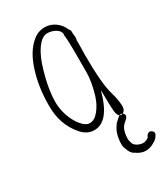

<svg xmlns="http://www.w3.org/2000/svg" viewBox="-184 -607 774 894"><g transform="rotate(-30 203.5 -160.0)"><path d="M168 -35Q146 -35 124 -62Q102 -89 89 -127Q77 -164 77 -198Q77 -278 112 -385Q131 -442 163 -477Q183 -497 204 -497Q228 -497 248.5 -484.5Q269 -472 269 -453L268 -452V-449Q272 -418 272 -364V-252Q272 -198 252 -132Q239 -91 216 -63Q193 -35 168 -35ZM288 -142Q289 -129 289 -99Q289 -73 291 -37Q292 -11 302 0Q303 1 305 2Q311 -1 318 2Q320 2 322 3Q326 1 331 -5Q339 -15 338 -32Q336 -66 325 -104Q306 -163 306 -324Q306 -345 307 -362V-400Q307 -402 308 -403V-405Q308 -410 309 -413V-419Q309 -424 308 -429Q307 -433 307 -438V-446Q307 -455 300 -462Q288 -491 263 -509Q238 -527 208 -527Q170 -527 142 -502Q94 -462 68.5 -379.5Q43 -297 43 -208V-195Q43 -99 101 -31Q131 4 170 4Q250 4 288 -142ZM245 125Q245 68 272 33Q273 30 277 26L299 6Q302 3 305 2Q313 7 322 3Q328 7 330 14Q331 23 323 32L305 48Q303 50 301 53Q299 56 297 58Q283 80 283 120Q283 122 285 130Q286 133 287 136V138Q291 155 314 164.5Q337 174 355 165L367 158Q371 145 381 140Q391 135 402 145Q412 156 402 169L395 179Q388 187 368.5 197Q349 207 330 207Q303 207 277 187L273 184L279 189Q259 179 251 150V151L252 154Q245 139 245 125Z"/></g></svg>

Font: Neythal
Style: Regular
Weight: 400
Designer: Tharique Azeez
Foundry: Tharique Azeez
Version: Version 0.44